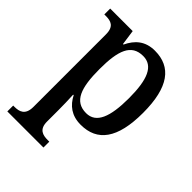

<svg xmlns="http://www.w3.org/2000/svg" viewBox="-220 -664 1019 1019"><g transform="rotate(45 289.5 -155.0)"><path d="M15 236H286V192H274C238 192 202 184 202 125V39C202 5 201 -39 199 -74H203C229 -23 271 11 340 11C464 11 530 -75 530 -268C530 -461 463 -546 341 -546C269 -546 227 -508 200 -451H196L184 -536H15V-492H26C64 -492 96 -483 96 -423V121C96 183 60 192 24 192H15ZM317 -53C228 -53 202 -129 202 -269C202 -408 228 -482 317 -482C392 -482 422 -410 422 -270C422 -129 392 -53 317 -53Z"/></g></svg>

Font: Noto Serif Myanmar SemiCondensed Medium
Style: Regular
Weight: 500
Width: 4
Designer: Ben Mitchell and the Monotype Design Team
Foundry: Monotype Imaging Inc.
Version: Version 2.106